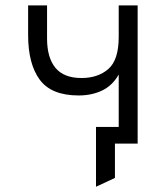

<svg xmlns="http://www.w3.org/2000/svg" viewBox="-20 -531 618 710"><path d="M335 159.5V-61.5H419V-255.5Q396 -214.5 357.5 -196.2Q319 -178 271 -178Q170 -178 127 -236.2Q84 -294.5 84 -401V-511H154V-388.5Q154 -318 185 -280.2Q216 -242.5 281.5 -242.5Q342.5 -242.5 380.8 -276Q419 -309.5 419 -394.5V-511H489V0H405V127Z"/></svg>

Font: Overpass Light
Style: Regular
Weight: 300
Designer: Delve Withrington, Dave Bailey, Thomas Jockin
Foundry: Delve Fonts LLC
Version: Version 4.000; ttfautohint (v1.8.3)